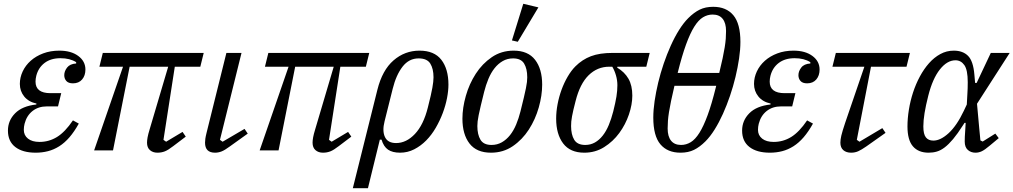

<svg xmlns="http://www.w3.org/2000/svg" viewBox="-20 -796 5363 1016"><path d="M228 -233Q183 -233 152 -208.5Q121 -184 110 -141Q106 -125 106 -109Q106 -80 128 -62.5Q150 -45 189 -45Q239 -45 281.5 -71Q324 -97 366 -159L397 -142Q373 -99 347.5 -69.5Q322 -40 293.5 -22Q265 -4 234 4Q203 12 169 12Q100 12 61 -18Q22 -48 22 -105Q22 -158 60 -196.5Q98 -235 172 -243L173 -248Q131 -257 108 -285.5Q85 -314 85 -352Q85 -386 100 -418Q115 -450 142.5 -474.5Q170 -499 208.5 -513.5Q247 -528 294 -528Q356 -528 394 -500Q432 -472 432 -428Q432 -396 414.5 -375.5Q397 -355 366 -355Q342 -355 331 -367.5Q320 -380 320 -398Q320 -419 335 -438.5Q350 -458 383 -460V-467Q350 -488 300 -488Q249 -488 216 -463Q183 -438 172 -395Q168 -379 168 -364Q168 -303 247 -303H304L287 -233Z M631 -443H506L524 -516H1058L1040 -443H905L845 -56L859 -46L946 -98L963 -73L897 -23Q870 -2 852 5Q834 12 813 12Q789 12 773.5 -1.5Q758 -15 758 -41Q758 -53 761 -69.5Q764 -86 772 -112L870 -443H666L578 0H478Z M1291 -89 1196 -21Q1169 -1 1152 5.5Q1135 12 1118 12Q1065 12 1065 -41Q1065 -50 1066.5 -61.5Q1068 -73 1073 -93L1178 -516H1258L1144 -56L1158 -46L1274 -114Z M1507 -443H1382L1400 -516H1934L1916 -443H1781L1721 -56L1735 -46L1822 -98L1839 -73L1773 -23Q1746 -2 1728 5Q1710 12 1689 12Q1665 12 1649.5 -1.5Q1634 -15 1634 -41Q1634 -53 1637 -69.5Q1640 -86 1648 -112L1746 -443H1542L1454 0H1354Z M1977 -321Q2003 -425 2062.5 -476.5Q2122 -528 2200 -528Q2278 -528 2315.5 -479.5Q2353 -431 2353 -348Q2353 -316 2345.5 -277Q2338 -238 2323 -198Q2308 -158 2286 -120Q2264 -82 2235.5 -53Q2207 -24 2172 -6Q2137 12 2097 12Q2057 12 2033.5 -4Q2010 -20 1999 -57H1990L1927 200H1847ZM2076 -39Q2130 -39 2175.5 -87Q2221 -135 2244 -227Q2253 -263 2259 -288.5Q2265 -314 2268 -332Q2271 -350 2272.5 -362.5Q2274 -375 2274 -387Q2274 -432 2257 -459.5Q2240 -487 2195 -487Q2144 -487 2110 -443Q2076 -399 2058 -326L2015 -154Q2002 -103 2017 -71Q2032 -39 2076 -39Z M2581 -29Q2611 -29 2635.5 -43Q2660 -57 2679 -81Q2698 -105 2711.5 -137.5Q2725 -170 2734 -206Q2745 -250 2752 -279.5Q2759 -309 2763 -329Q2767 -349 2768.5 -362Q2770 -375 2770 -387Q2770 -432 2753.5 -459.5Q2737 -487 2695 -487Q2665 -487 2640.5 -473Q2616 -459 2597 -435Q2578 -411 2564.5 -378.5Q2551 -346 2542 -310Q2531 -266 2524 -236.5Q2517 -207 2513 -187Q2509 -167 2507.5 -154Q2506 -141 2506 -129Q2506 -84 2522.5 -56.5Q2539 -29 2581 -29ZM2578 12Q2502 12 2464.5 -36.5Q2427 -85 2427 -168Q2427 -225 2445 -288.5Q2463 -352 2497.5 -405.5Q2532 -459 2582.5 -493.5Q2633 -528 2698 -528Q2774 -528 2811.5 -479.5Q2849 -431 2849 -348Q2849 -291 2831 -227.5Q2813 -164 2778.5 -110.5Q2744 -57 2693.5 -22.5Q2643 12 2578 12ZM2749 -776 2829 -757 2720 -575 2689 -582Z M3247 -443 3246 -438Q3285 -415 3305.5 -379.5Q3326 -344 3326 -290Q3326 -243 3308 -190Q3290 -137 3257 -92Q3224 -47 3177 -17.5Q3130 12 3072 12Q2997 12 2960 -37Q2923 -86 2923 -168Q2923 -205 2930.5 -244.5Q2938 -284 2951.5 -321Q2965 -358 2984 -390.5Q3003 -423 3025 -445Q3061 -481 3107 -498.5Q3153 -516 3222 -516H3418L3400 -443ZM3077 -29Q3105 -29 3128 -42Q3151 -55 3169.5 -78.5Q3188 -102 3201.5 -134.5Q3215 -167 3225 -206Q3237 -254 3242 -285Q3247 -316 3247 -345Q3247 -371 3239.5 -397Q3232 -423 3220 -443H3204Q3141 -443 3095 -398Q3049 -353 3026 -262Q3019 -236 3014.5 -216Q3010 -196 3007 -180.5Q3004 -165 3003 -153Q3002 -141 3002 -129Q3002 -84 3018.5 -56.5Q3035 -29 3077 -29Z M3581 12Q3512 12 3474.5 -32.5Q3437 -77 3437 -174Q3437 -214 3444 -261.5Q3451 -309 3463 -359Q3475 -409 3492 -459Q3509 -509 3529.5 -554.5Q3550 -600 3573.5 -637.5Q3597 -675 3622 -700Q3652 -730 3682.5 -745Q3713 -760 3754 -760Q3823 -760 3860.5 -715.5Q3898 -671 3898 -574Q3898 -534 3891 -486.5Q3884 -439 3872 -389Q3860 -339 3843 -289Q3826 -239 3805.5 -193.5Q3785 -148 3761.5 -110.5Q3738 -73 3713 -48Q3683 -18 3652.5 -3Q3622 12 3581 12ZM3584 -29Q3611 -29 3635 -43.5Q3659 -58 3681 -93Q3703 -128 3724.5 -186.5Q3746 -245 3768 -334L3770 -342H3549Q3538 -295 3531 -261.5Q3524 -228 3520 -202.5Q3516 -177 3514.5 -157Q3513 -137 3513 -116Q3513 -74 3531 -51.5Q3549 -29 3584 -29ZM3751 -719Q3724 -719 3700 -704.5Q3676 -690 3654 -655Q3632 -620 3610.5 -561Q3589 -502 3567 -414L3566 -410H3786Q3797 -455 3804 -488Q3811 -521 3815 -546Q3819 -571 3820.5 -591Q3822 -611 3822 -632Q3822 -674 3804 -696.5Q3786 -719 3751 -719Z M4113 -233Q4068 -233 4037 -208.5Q4006 -184 3995 -141Q3991 -125 3991 -109Q3991 -80 4013 -62.5Q4035 -45 4074 -45Q4124 -45 4166.5 -71Q4209 -97 4251 -159L4282 -142Q4258 -99 4232.5 -69.5Q4207 -40 4178.5 -22Q4150 -4 4119 4Q4088 12 4054 12Q3985 12 3946 -18Q3907 -48 3907 -105Q3907 -158 3945 -196.5Q3983 -235 4057 -243L4058 -248Q4016 -257 3993 -285.5Q3970 -314 3970 -352Q3970 -386 3985 -418Q4000 -450 4027.5 -474.5Q4055 -499 4093.5 -513.5Q4132 -528 4179 -528Q4241 -528 4279 -500Q4317 -472 4317 -428Q4317 -396 4299.5 -375.5Q4282 -355 4251 -355Q4227 -355 4216 -367.5Q4205 -380 4205 -398Q4205 -419 4220 -438.5Q4235 -458 4268 -460V-467Q4235 -488 4185 -488Q4134 -488 4101 -463Q4068 -438 4057 -395Q4053 -379 4053 -364Q4053 -303 4132 -303H4189L4172 -233Z M4403 -516H4795L4777 -443H4589L4514 -56L4528 -46L4649 -118L4666 -93L4564 -21Q4538 -3 4521 4.5Q4504 12 4484 12Q4458 12 4442.5 -1.5Q4427 -15 4427 -41Q4427 -57 4432 -78.5Q4437 -100 4452 -145L4554 -443H4385Z M5150 -247 5162 -115Q5164 -100 5165 -84Q5166 -68 5168 -53L5180 -47L5247 -89L5265 -65L5217 -25Q5191 -3 5175 4.5Q5159 12 5142 12Q5118 12 5101.5 -2.5Q5085 -17 5085 -47Q5085 -58 5085.5 -72Q5086 -86 5088 -112L5090 -146H5084L5075 -132Q5047 -88 5023.5 -60Q5000 -32 4979 -16Q4958 0 4937.5 6Q4917 12 4894 12Q4840 12 4811 -21.5Q4782 -55 4782 -127Q4782 -169 4789.5 -215.5Q4797 -262 4811.5 -306.5Q4826 -351 4847.5 -391Q4869 -431 4896 -461.5Q4923 -492 4956 -510Q4989 -528 5027 -528Q5075 -528 5102.5 -500.5Q5130 -473 5136 -402L5140 -357H5148L5223 -516H5323ZM4919 -52Q4957 -52 5000 -91.5Q5043 -131 5080 -209L5096 -243L5099 -298Q5100 -313 5100.5 -328.5Q5101 -344 5101 -361Q5101 -426 5083 -451.5Q5065 -477 5036 -477Q4992 -477 4953.5 -428.5Q4915 -380 4892 -289Q4879 -238 4872.5 -198Q4866 -158 4866 -127Q4866 -86 4879.5 -69Q4893 -52 4919 -52Z"/></svg>

Font: IBM Plex Serif
Style: Italic
Weight: 400
Italic angle: -14°
Designer: Mike Abbink, Paul van der Laan, Pieter van Rosmalen
Foundry: Bold Monday
Version: Version 3.001